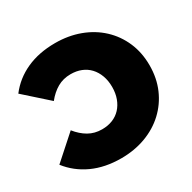

<svg xmlns="http://www.w3.org/2000/svg" viewBox="-161 -879 1059 1057"><g transform="rotate(-30 368.5 -350.0)"><path d="M318 -716Q402 -716 473.5 -689.5Q545 -663 597.5 -614Q650 -565 679 -498Q708 -431 708 -350Q708 -269 679 -202Q650 -135 597.5 -86Q545 -37 473.5 -10.5Q402 16 318 16Q215 16 135.5 -20.5Q56 -57 4 -124L153 -257Q184 -218 221.5 -196.5Q259 -175 306 -175Q343 -175 373 -187Q403 -199 424.5 -222Q446 -245 458 -277.5Q470 -310 470 -350Q470 -390 458 -422.5Q446 -455 424.5 -478Q403 -501 373 -513Q343 -525 306 -525Q259 -525 221.5 -503.5Q184 -482 153 -443L4 -576Q56 -644 135.5 -680Q215 -716 318 -716Z"/></g></svg>

Font: Montserrat Thin Black
Style: Regular
Weight: 900
Version: Version 9.000